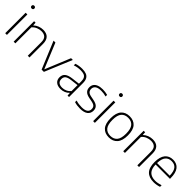

<svg xmlns="http://www.w3.org/2000/svg" viewBox="325 -2165 3589 3589"><g transform="rotate(45 2120.0 -370.0)"><path d="M89 0V-540.5H134.5V0ZM75 -711Q75 -727.5 85 -737.5Q95 -747.5 112 -747.5Q129 -747.5 139 -737.5Q149 -727.5 149 -711Q149 -694.5 139 -685Q129 -675.5 112 -675.5Q95 -675.5 85 -685Q75 -694.5 75 -711Z M312.5 -540.5H351.5L355.5 -475.5H359.5Q397.5 -511 446.2 -529.8Q495 -548.5 548.5 -548.5Q730.5 -548.5 730.5 -357V0H685.5V-356.5Q685.5 -436 649 -471.2Q612.5 -506.5 543.5 -506.5Q494 -506.5 444 -486.2Q394 -466 357.5 -422.5V0H312.5Z M1290 -540.5H1336.5L1111.5 0H1051.5L826.5 -540.5H876L1083 -37.5Z M1776.5 -367V0H1737.5L1733.5 -64.5H1729.5Q1700.5 -31 1654 -11.5Q1607.5 8 1555.5 8Q1477 8 1433 -29.8Q1389 -67.5 1389 -135Q1389 -203 1434.5 -240.5Q1480 -278 1580.5 -289.5L1731.5 -307.5V-367Q1731.5 -422 1714 -452.8Q1696.5 -483.5 1662.8 -495.8Q1629 -508 1576 -508Q1539.5 -508 1499.5 -501.8Q1459.5 -495.5 1420.5 -481.5V-523Q1453 -535.5 1495.2 -542Q1537.5 -548.5 1578 -548.5Q1644 -548.5 1687.5 -531.5Q1731 -514.5 1753.8 -474.5Q1776.5 -434.5 1776.5 -367ZM1731.5 -111.5V-269.5L1581 -251.5Q1504 -242.5 1470.2 -215.5Q1436.5 -188.5 1436.5 -138.5Q1436.5 -86.5 1467.5 -59Q1498.5 -31.5 1560.5 -31.5Q1608.5 -31.5 1653 -51.5Q1697.5 -71.5 1731.5 -111.5Z M1923 -12.5V-54Q1964.5 -41.5 2000.5 -36.5Q2036.5 -31.5 2076 -31.5Q2159 -31.5 2197.5 -59Q2236 -86.5 2236 -139Q2236 -168.5 2226 -188Q2216 -207.5 2193.2 -220.2Q2170.5 -233 2131 -241L2055 -255.5Q1981 -270.5 1948 -305.8Q1915 -341 1915 -399Q1915 -443 1937.2 -476.5Q1959.5 -510 2005.8 -529.2Q2052 -548.5 2121.5 -548.5Q2189 -548.5 2252 -531.5V-490Q2216 -500 2185.8 -504.2Q2155.5 -508.5 2122 -508.5Q2038 -508.5 1999.5 -479.2Q1961 -450 1961 -400.5Q1961 -360.5 1983.8 -335Q2006.5 -309.5 2061.5 -299L2137.5 -284Q2214 -269 2247.8 -235Q2281.5 -201 2281.5 -143Q2281.5 -71.5 2229.2 -31.2Q2177 9 2074 9Q2031.5 9 1994.8 4Q1958 -1 1923 -12.5Z M2413.5 0V-540.5H2459V0ZM2399.5 -711Q2399.5 -727.5 2409.5 -737.5Q2419.5 -747.5 2436.5 -747.5Q2453.5 -747.5 2463.5 -737.5Q2473.5 -727.5 2473.5 -711Q2473.5 -694.5 2463.5 -685Q2453.5 -675.5 2436.5 -675.5Q2419.5 -675.5 2409.5 -685Q2399.5 -694.5 2399.5 -711Z M2605.5 -270Q2605.5 -411.5 2666.2 -480Q2727 -548.5 2834 -548.5Q2942 -548.5 3002.2 -480.8Q3062.5 -413 3062.5 -270Q3062.5 -129 3001.5 -60Q2940.5 9 2834 9Q2726 9 2665.8 -59Q2605.5 -127 2605.5 -270ZM3015.5 -269Q3015.5 -396 2968.5 -452Q2921.5 -508 2834 -508Q2746.5 -508 2699.2 -452.5Q2652 -397 2652 -271.5Q2652 -144.5 2699.2 -88Q2746.5 -31.5 2834 -31.5Q2921.5 -31.5 2968.5 -87.5Q3015.5 -143.5 3015.5 -269Z M3209 -540.5H3248L3252 -475.5H3256Q3294 -511 3342.8 -529.8Q3391.5 -548.5 3445 -548.5Q3627 -548.5 3627 -357V0H3582V-356.5Q3582 -436 3545.5 -471.2Q3509 -506.5 3440 -506.5Q3390.5 -506.5 3340.5 -486.2Q3290.5 -466 3254 -422.5V0H3209Z M4192 -252.5H3812.5Q3815.5 -137 3868.2 -84.2Q3921 -31.5 4021.5 -31.5Q4084.5 -31.5 4166.5 -57.5V-15.5Q4090 9 4018 9Q3894.5 9 3830.2 -59Q3766 -127 3766 -270.5Q3766 -409 3823.2 -478.8Q3880.5 -548.5 3982.5 -548.5Q4084 -548.5 4138 -479.2Q4192 -410 4192 -270ZM3812.5 -291H4147Q4144.5 -405 4103 -457.2Q4061.5 -509.5 3982 -509.5Q3902 -509.5 3858.5 -457Q3815 -404.5 3812.5 -291Z"/></g></svg>

Font: Encode Sans Semi Expanded ExLight
Style: Regular
Weight: 275
Width: 6
Designer: Multiple Designers
Foundry: Impallari Type
Version: Version 2.000